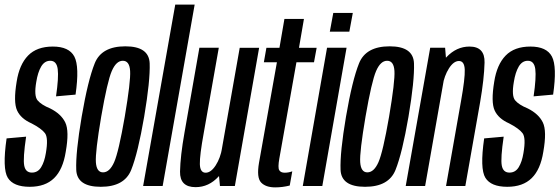

<svg xmlns="http://www.w3.org/2000/svg" viewBox="-24 -805 2421 831"><path d="M104.5 3.5Q172 3.5 210.2 -34Q248.5 -71.5 260.5 -148Q276.5 -238 258.5 -275Q240.5 -312 193.5 -335.5Q154.5 -351.5 138.5 -370.8Q122.5 -390 133 -450.5Q139.5 -492 154.2 -517Q169 -542 193.5 -542Q221 -542 225.8 -506Q230.5 -470 218.5 -388L303 -395.5Q320.5 -517 297.8 -560.2Q275 -603.5 204.5 -603.5Q135.5 -603.5 97.5 -564.5Q59.5 -525.5 48 -451Q33.5 -363 49.8 -327.2Q66 -291.5 112.5 -271Q155 -249 170.5 -228.8Q186 -208.5 174.5 -142.5Q168.5 -105 154.2 -81.5Q140 -58 114 -58Q86.5 -58 80.8 -88.5Q75 -119 89 -213.5L4.5 -206Q-14.5 -74.5 9.8 -35.5Q34 3.5 104.5 3.5Z M412 3.5Q514.5 3.5 543.8 -69.5Q573 -142.5 600 -300Q626.5 -457 623.8 -530.8Q621 -604.5 518.5 -604.5Q415.5 -604.5 386 -531Q356.5 -457.5 329.5 -300Q303 -143.5 306 -70Q309 3.5 412 3.5ZM422 -59Q394 -59 391 -102.8Q388 -146.5 414 -300Q440.5 -453 459.8 -497.5Q479 -542 507.5 -542Q536.5 -542 539.2 -497.8Q542 -453.5 516 -300Q489.5 -147 470 -103Q450.5 -59 422 -59Z M595.5 0H680L818.5 -785H734.5Z M928 0H992.5L1097.5 -598H1013.5L921 -74ZM923 -598.5H839L774.5 -231Q756.5 -129.5 755.2 -62.2Q754 5 822.5 5Q880 5 922.2 -41.2Q964.5 -87.5 975 -149.5L937.5 -165.5Q930 -121 909.5 -89.2Q889 -57.5 866 -57.5Q842 -57.5 841 -94.8Q840 -132 858 -230.5Z M1167 6Q1198.5 6 1230 -2L1241 -63.5Q1225 -57.5 1208 -57.5Q1191 -57.5 1184.5 -68.5Q1178 -79.5 1185 -119L1259 -535.5H1335L1346.5 -598H1270L1291.5 -723H1207L1185.5 -598H1129L1118 -535.5H1174.5L1097 -100.5Q1086 -36.5 1106 -15.2Q1126 6 1167 6Z M1286.5 0H1371L1476 -598.5H1391.5ZM1418.5 -749 1403.5 -668H1488L1503 -749Z M1556 3.5Q1658.5 3.5 1687.8 -69.5Q1717 -142.5 1744 -300Q1770.5 -457 1767.8 -530.8Q1765 -604.5 1662.5 -604.5Q1559.5 -604.5 1530 -531Q1500.5 -457.5 1473.5 -300Q1447 -143.5 1450 -70Q1453 3.5 1556 3.5ZM1566 -59Q1538 -59 1535 -102.8Q1532 -146.5 1558 -300Q1584.5 -453 1603.8 -497.5Q1623 -542 1651.5 -542Q1680.5 -542 1683.2 -497.8Q1686 -453.5 1660 -300Q1633.5 -147 1614 -103Q1594.5 -59 1566 -59Z M1732 0H1816L1908.5 -525L1902.5 -598.5H1838ZM1906.5 0H1990L2054 -362.5Q2071.5 -464.5 2073.2 -534Q2075 -603.5 2008 -603.5Q1951.5 -603.5 1908.2 -557.5Q1865 -511.5 1853.5 -449L1891.5 -433.5Q1899 -477.5 1919.2 -509.2Q1939.5 -541 1962.5 -541Q1986 -541 1987.5 -503.5Q1989 -466 1971.5 -368.5Z M2171.5 3.5Q2239 3.5 2277.2 -34Q2315.5 -71.5 2327.5 -148Q2343.5 -238 2325.5 -275Q2307.5 -312 2260.5 -335.5Q2221.5 -351.5 2205.5 -370.8Q2189.5 -390 2200 -450.5Q2206.5 -492 2221.2 -517Q2236 -542 2260.5 -542Q2288 -542 2292.8 -506Q2297.5 -470 2285.5 -388L2370 -395.5Q2387.5 -517 2364.8 -560.2Q2342 -603.5 2271.5 -603.5Q2202.5 -603.5 2164.5 -564.5Q2126.5 -525.5 2115 -451Q2100.5 -363 2116.8 -327.2Q2133 -291.5 2179.5 -271Q2222 -249 2237.5 -228.8Q2253 -208.5 2241.5 -142.5Q2235.5 -105 2221.2 -81.5Q2207 -58 2181 -58Q2153.5 -58 2147.8 -88.5Q2142 -119 2156 -213.5L2071.5 -206Q2052.5 -74.5 2076.8 -35.5Q2101 3.5 2171.5 3.5Z"/></svg>

Font: Anybody ExtraCondensed
Style: Italic
Weight: 400
Width: 2
Italic angle: -10°
Version: Version 1.113;gftools[0.9.25]